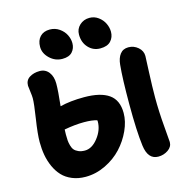

<svg xmlns="http://www.w3.org/2000/svg" viewBox="-134 -1078 1173 1217"><g transform="rotate(-15 452.5 -469.5)"><path d="M579.1 -748Q532.7 -748 501.5 -781.7Q470.2 -815.4 470.2 -867.2Q470.2 -904.3 496.6 -928.7Q522.9 -953.1 561 -953.1Q593.3 -953.1 619.1 -934.1Q645 -915 658 -887.7Q670.9 -860.4 670.9 -833Q670.9 -796.9 648.4 -772.5Q626 -748 579.1 -748ZM330.1 -746.1Q282.7 -746.1 247.3 -779.8Q211.9 -813.5 211.9 -856Q211.9 -897.9 235.1 -922.4Q258.3 -946.8 298.8 -946.8Q334 -946.8 361.6 -927.5Q389.2 -908.2 402.6 -881.1Q416 -854 416 -826.2Q416 -792.5 395 -769.3Q374 -746.1 330.1 -746.1ZM278.8 14.2Q230.5 14.2 191.4 -2Q152.3 -18.1 127 -45.2Q101.6 -72.3 84.7 -109.6Q67.9 -147 60.5 -187.7Q53.2 -228.5 53.2 -273.9Q53.2 -326.7 68.1 -422.6Q83 -518.6 83 -554.2Q83 -569.3 78.6 -601.1Q74.2 -632.8 74.2 -638.2Q74.2 -673.8 102.1 -691.4Q129.9 -709 168.9 -709Q206.5 -709 228.8 -680.2Q251 -651.4 251 -605Q251 -556.6 240.2 -459Q307.1 -476.1 397.9 -476.1Q505.9 -476.1 560.5 -437.7Q615.2 -399.4 615.2 -314.9Q615.2 -259.8 588.6 -201.2Q562 -142.6 517.8 -95Q473.6 -47.4 410.2 -16.6Q346.7 14.2 278.8 14.2ZM756.8 9.8Q689 9.8 676.8 -84Q664.1 -181.6 664.1 -356.9Q664.1 -527.8 672.9 -615.2Q676.8 -658.2 696.3 -683.6Q715.8 -709 751 -709Q787.1 -709 814.5 -685.3Q841.8 -661.6 841.8 -627.9Q841.8 -621.1 837.4 -523.9Q833 -426.8 833 -356.9Q833 -265.1 841.6 -166.7Q850.1 -68.4 850.1 -61Q850.1 -29.8 821.3 -10Q792.5 9.8 756.8 9.8ZM226.1 -276.9Q226.1 -253.9 227.3 -238.5Q228.5 -223.1 233.6 -204.3Q238.8 -185.5 248 -174.6Q257.3 -163.6 274.9 -155.8Q292.5 -147.9 316.9 -147.9Q363.8 -147.9 403.3 -198.5Q442.9 -249 442.9 -305.2Q442.9 -310.1 441.9 -313Q410.6 -323.2 356.9 -323.2Q297.4 -323.2 227.1 -310.1Q226.1 -298.8 226.1 -276.9Z"/></g></svg>

Font: Shantell Sans Normal
Style: Regular
Weight: 800
Designer: Stephen Nixon, Anya Danilova, Shantell Martin
Foundry: Arrow Type
Version: Version 1.006;[559af2be0]